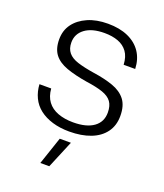

<svg xmlns="http://www.w3.org/2000/svg" viewBox="-135 -621 772 906"><g transform="rotate(20 251.0 -167.5)"><path d="M252 10Q205 10 167 -1.5Q129 -13 102 -34Q75 -55 60.5 -85.5Q46 -116 44 -152H103Q106 -113 125 -87.5Q144 -62 177.5 -49.5Q211 -37 254 -37Q321 -37 357 -63Q393 -89 393 -136Q393 -170 378.5 -190Q364 -210 332.5 -221Q301 -232 250 -239Q188 -249 145 -264.5Q102 -280 80.5 -308Q59 -336 59 -383Q59 -428 83 -460.5Q107 -493 150 -512Q193 -531 251 -531Q310 -531 352.5 -512Q395 -493 418.5 -458Q442 -423 444 -374H386Q384 -414 366.5 -438Q349 -462 319.5 -473Q290 -484 251 -484Q188 -484 153 -458Q118 -432 118 -389Q118 -358 134 -338.5Q150 -319 183 -308.5Q216 -298 267 -290Q323 -282 365.5 -267Q408 -252 431 -222.5Q454 -193 454 -141Q454 -93 429 -59Q404 -25 358.5 -7.5Q313 10 252 10ZM175 196 222 57H278L220 196Z"/></g></svg>

Font: Mona Sans Light
Style: Regular
Weight: 300
Designer: Deni Anggara
Foundry: GitHub
Version: Version 2.000